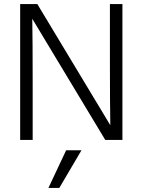

<svg xmlns="http://www.w3.org/2000/svg" viewBox="-20 -694 707 952"><path d="M274 238H220L308 51H384ZM142 0H80V-674H165L527 -73Q525 -177 525 -388V-674H587V0H502L140 -601Q142 -493 142 -285Z"/></svg>

Font: Hind Colombo Light
Style: Regular
Weight: 300
Designer: Jyotish Sonowal, Aditi Pimprikar
Foundry: Indian Type Foundry
Version: Version 1.000;PS 1.0;hotconv 1.0.86;makeotf.lib2.5.63406; tt